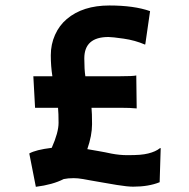

<svg xmlns="http://www.w3.org/2000/svg" viewBox="-20 -682 704 714"><path d="M320.3 -281.2Q322.3 -261.7 322.3 -220Q322.3 -178.2 304.7 -127.4Q333.5 -122.1 346.7 -120.1Q359.9 -118.2 370.8 -115.7Q381.8 -113.3 394.5 -110.8Q424.8 -105 453.4 -105Q481.9 -105 499.8 -106.4Q517.6 -107.9 531.2 -111.3Q559.1 -118.2 574.7 -130.9L577.6 -131.3L573.7 -4.4Q532.7 12.2 475.1 12.2Q454.1 12.2 415 5.9L357.9 -3.9Q331.5 -8.3 315.9 -11.2L289.1 -16.1Q269.5 -19.5 254.4 -19.5Q232.4 -19.5 216.8 -16.1Q175.8 4.9 113.3 12.7L88.9 -111.3Q112.8 -125 172.4 -132.3Q197.8 -189.5 197.8 -225.1Q197.8 -260.7 195.8 -281.2H110.4L104 -398.4H174.8Q168.9 -436 168.9 -476.6Q168.9 -517.1 184.6 -552.2Q200.2 -587.4 228.5 -611.3Q288.1 -661.6 386.7 -661.6Q478.5 -661.6 538.1 -640.6L520.5 -518.6L519.5 -516.1Q482.4 -532.2 439.7 -538.3Q397 -544.4 383.3 -544.4Q293.5 -544.4 293.5 -464.8Q293.5 -423.8 297.4 -398.4H422.4Q475.6 -398.4 486.8 -401.4L488.3 -278.8Q464.8 -281.2 427.7 -281.2Z"/></svg>

Font: HammersmithOne
Style: Regular
Weight: 400
Designer: Nicole Fally
Foundry: Nicole Fally
Version: Version 1.003